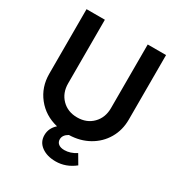

<svg xmlns="http://www.w3.org/2000/svg" viewBox="-216 -888 1150 1234"><g transform="rotate(30 359.0 -271.5)"><path d="M234 91Q234 39 276 2Q180 -21 122 -94Q64 -167 64 -266V-745H200V-273Q200 -202 244.5 -157Q289 -112 359 -112Q429 -112 473.5 -157Q518 -202 518 -273V-745H654V-266Q654 -188 617.5 -125.5Q581 -63 516.5 -26.5Q452 10 370 12Q333 33 333 65Q333 86 348.5 98.5Q364 111 393 111Q436 111 480 83L520 151Q456 202 380 202Q316 202 275 172Q234 142 234 91Z"/></g></svg>

Font: Evergrow Sans
Style: Bold
Weight: 700
Foundry: 10Web
Version: Version 1.000